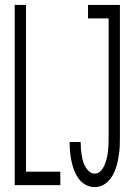

<svg xmlns="http://www.w3.org/2000/svg" viewBox="-20 -755 540 783"><path d="M40 0V-735H86V-55H226V0ZM366 8Q347 8 330 -1Q313 -10 301.5 -25.5Q290 -41 283 -59Q276 -77 272 -95.5Q268 -114 266 -133Q264 -152 264 -171V-176H309V-173Q309 -160 310 -147.5Q311 -135 313 -122.5Q315 -110 318.5 -98Q322 -86 328 -75Q334 -64 344 -55.5Q354 -47 366 -47Q381 -47 391 -58Q401 -69 406.5 -82.5Q412 -96 415.5 -110Q419 -124 420.5 -138Q422 -152 422.5 -166.5Q423 -181 423 -195V-680H339V-735H469V-195Q469 -179 468.5 -163.5Q468 -148 466 -132Q464 -116 461 -101Q458 -86 453 -71Q448 -56 440.5 -42Q433 -28 422 -16.5Q411 -5 396.5 1.5Q382 8 366 8Z"/></svg>

Font: Iosevka Fixed Light
Style: Regular
Weight: 300
Monospace: yes
Designer: Belleve Invis
Foundry: Belleve Invis
Version: Version 32.3.0